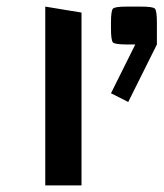

<svg xmlns="http://www.w3.org/2000/svg" viewBox="-20 -562 496 582"><path d="M455.6 -427.2 368.7 -252.9 316.4 -279.3 390.1 -427.2H365.2Q328.6 -427.2 322.5 -433.3Q316.4 -439.5 316.4 -476.1V-493.2Q316.4 -529.8 322.5 -535.9Q328.6 -542 365.2 -542H406.7Q443.4 -542 449.5 -535.9Q455.6 -529.8 455.6 -493.2ZM227.1 0H117.2V-542L227.1 -523.9Z"/></svg>

Font: Squarish Sans CT
Style: Regular
Weight: 400
Version: Version 0.9